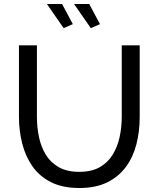

<svg xmlns="http://www.w3.org/2000/svg" viewBox="-20 -937 795 962"><path d="M378 5Q293 5 235 -24.5Q177 -54 142 -104.5Q107 -155 91 -219Q75 -283 75 -351V-710H165V-351Q165 -299 175.5 -249.5Q186 -200 210 -161Q234 -122 275 -99Q316 -76 377 -76Q439 -76 480 -99.5Q521 -123 545 -162.5Q569 -202 579.5 -251Q590 -300 590 -351V-710H680V-351Q680 -279 663.5 -214.5Q647 -150 611 -101Q575 -52 517.5 -23.5Q460 5 378 5ZM351 -917H427L481 -816L435 -796ZM215 -917H291L345 -816L299 -796Z"/></svg>

Font: Raleway Thin Medium
Style: Regular
Weight: 500
Version: Version 4.026